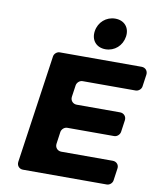

<svg xmlns="http://www.w3.org/2000/svg" viewBox="-100 -1024 913 1102"><g transform="rotate(10 356.5 -473.0)"><path d="M482 -946C429 -946 386 -908 378 -855C370 -801 403 -763 456 -763C509 -763 552 -801 560 -855C568 -908 535 -946 482 -946ZM703 -590 713 -660C716 -682 701 -700 678 -700H201C185 -700 169 -686 167 -670L76 -40C73 -18 88 0 110 0H599C615 0 631 -14 633 -30L643 -100C647 -122 631 -140 609 -140H309C287 -140 271 -158 274 -180L284 -251C287 -267 302 -281 319 -281H592C609 -281 624 -295 627 -311L637 -381C640 -403 624 -421 602 -421H349C327 -421 311 -439 314 -461L324 -530C327 -546 342 -560 359 -560H668C685 -560 701 -574 703 -590Z"/></g></svg>

Font: Trueno
Style: RoundBdIt
Weight: 700
Designer: Julieta Ulanovsky, Jasper
Foundry: Julieta Ulanovsky, Cannot Into Space Fonts
Version: Version 3.001